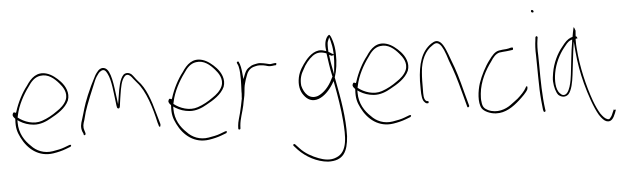

<svg xmlns="http://www.w3.org/2000/svg" viewBox="-56 -923 4572 1401"><g transform="rotate(-5 2230.5 -222.5)"><path d="M34 -282C28 -270 39 -257 49 -247V-239C45 -181 54 -149 75 -107C118 -19 198 45 304 29C337 24 370 16 396 6L433 -8C435 -9 437 -12 438 -18C440 -20 440 -21 435 -22H427L390 -8C365 2 333 8 302 13C238 24 181 -1 145 -41C102 -81 64 -138 64 -217V-235L79 -225C108 -207 142 -195 180 -192C228 -188 273 -207 307 -227C359 -255 418 -291 443 -346C463 -400 436 -452 405 -486C377 -516 343 -544 306 -555C235 -576 190 -533 155 -479C119 -434 82 -364 62 -299L58 -289L48 -293C41 -296 38 -292 34 -283ZM67 -254 70 -268C85 -343 128 -419 165 -469C190 -507 216 -537 258 -543C316 -552 359 -514 392 -476C415 -450 449 -404 428 -352C414 -319 384 -293 356 -275C320 -249 284 -229 243 -215C181 -193 111 -219 67 -254ZM70 -268Z M528 -112 536 -94C536 -86 538 -80 544 -84C551 -86 552 -90 550 -98V-99L544 -119C535 -147 541 -166 550 -192C555 -208 560 -229 566 -252C577 -291 639 -442 653 -473C662 -494 673 -510 681 -520C689 -531 697 -537 705 -541C728 -552 739 -535 749 -515C775 -465 781 -373 790 -305C792 -284 794 -270 796 -264C797 -260 798 -258 804 -256C819 -253 818 -277 821 -297C823 -316 827 -335 830 -357C838 -405 845 -459 873 -487C899 -511 924 -473 933 -461L957 -432C1019 -364 1057 -237 1081 -128L1087 -109C1087 -105 1088 -104 1090 -100C1098 -89 1101 -104 1101 -115L1096 -133C1092 -145 1086 -167 1078 -196C1051 -296 1020 -387 965 -443C947 -463 937 -482 920 -498C903 -510 882 -512 865 -499C835 -469 825 -407 815 -341L806 -287L799 -341C788 -423 778 -540 732 -557C707 -567 686 -551 672 -531C662 -519 653 -502 643 -481C632 -461 614 -424 592 -372C558 -290 555 -263 534 -198C523 -166 518 -143 528 -112Z M1175 -282C1169 -270 1180 -257 1190 -247V-239C1186 -181 1195 -149 1216 -107C1259 -19 1339 45 1445 29C1478 24 1511 16 1537 6L1574 -8C1576 -9 1578 -12 1579 -18C1581 -20 1581 -21 1576 -22H1568L1531 -8C1506 2 1474 8 1443 13C1379 24 1322 -1 1286 -41C1243 -81 1205 -138 1205 -217V-235L1220 -225C1249 -207 1283 -195 1321 -192C1369 -188 1414 -207 1448 -227C1500 -255 1559 -291 1584 -346C1604 -400 1577 -452 1546 -486C1518 -516 1484 -544 1447 -555C1376 -576 1331 -533 1296 -479C1260 -434 1223 -364 1203 -299L1199 -289L1189 -293C1182 -296 1179 -292 1175 -283ZM1208 -254 1211 -268C1226 -343 1269 -419 1306 -469C1331 -507 1357 -537 1399 -543C1457 -552 1500 -514 1533 -476C1556 -450 1590 -404 1569 -352C1555 -319 1525 -293 1497 -275C1461 -249 1425 -229 1384 -215C1322 -193 1252 -219 1208 -254ZM1211 -268Z M1664 -35C1664 -28 1667 -26 1670 -26C1677 -26 1679 -27 1680 -34L1681 -53C1685 -104 1705 -151 1715 -199C1720 -232 1730 -263 1732 -292C1734 -314 1736 -339 1742 -358L1750 -386L1761 -416C1772 -449 1794 -468 1821 -474L1833 -477C1849 -481 1868 -480 1887 -477C1908 -474 1923 -465 1939 -467H1940C1948 -467 1962 -469 1967 -470H1976C1983 -472 1986 -489 1975 -486H1968C1959 -484 1949 -484 1941 -482H1939C1933 -482 1929 -483 1925 -484L1908 -488C1901 -490 1896 -491 1889 -492L1868 -495C1851 -498 1833 -492 1817 -489L1802 -484L1786 -474C1767 -463 1758 -451 1748 -428L1733 -390L1729 -431C1726 -466 1721 -495 1710 -517C1706 -527 1692 -518 1696 -511V-510C1698 -503 1703 -498 1706 -485C1713 -457 1714 -423 1714 -389C1714 -375 1714 -364 1713 -351C1713 -332 1711 -317 1711 -302V-284C1711 -275 1710 -266 1709 -258V-251C1702 -217 1696 -181 1687 -148C1679 -116 1667 -83 1665 -54ZM1715 -189Z M2053 122C2053 124 2054 126 2055 127L2083 158C2137 214 2215 257 2296 264C2408 268 2442 205 2450 91C2454 -45 2428 -188 2405 -307L2402 -323C2401 -327 2399 -335 2398 -343V-346L2399 -348C2414 -391 2423 -454 2421 -513C2421 -548 2415 -584 2408 -607C2400 -635 2390 -659 2383 -657C2382 -657 2380 -656 2378 -654C2357 -637 2346 -599 2351 -556L2353 -541L2338 -545C2281 -566 2230 -522 2200 -485C2175 -453 2147 -415 2137 -367C2126 -313 2135 -267 2160 -235C2184 -202 2218 -181 2267 -198C2308 -213 2346 -251 2374 -296L2387 -318L2392 -293C2407 -214 2425 -107 2431 -22C2439 85 2446 206 2358 239C2315 258 2267 247 2230 233C2184 216 2132 188 2096 148L2067 117C2066 116 2062 114 2061 114C2057 114 2053 118 2053 122ZM2149 -305V-306C2144 -353 2157 -391 2176 -421C2194 -458 2222 -493 2253 -516C2286 -539 2316 -538 2353 -524C2360 -475 2369 -406 2381 -355L2382 -352L2372 -333C2347 -281 2308 -238 2264 -220C2201 -199 2163 -248 2149 -305ZM2367 -583C2367 -593 2368 -604 2372 -613L2383 -640L2391 -612C2397 -589 2402 -565 2404 -531L2405 -512L2389 -521C2378 -527 2378 -530 2368 -533V-539C2367 -554 2366 -568 2367 -583ZM2371 -512 2387 -504C2388 -503 2391 -503 2393 -504L2405 -507V-494C2405 -476 2404 -456 2402 -436L2395 -367L2382 -435C2378 -456 2375 -477 2373 -494Z M2524 -282C2518 -270 2529 -257 2539 -247V-239C2535 -181 2544 -149 2565 -107C2608 -19 2688 45 2794 29C2827 24 2860 16 2886 6L2923 -8C2925 -9 2927 -12 2928 -18C2930 -20 2930 -21 2925 -22H2917L2880 -8C2855 2 2823 8 2792 13C2728 24 2671 -1 2635 -41C2592 -81 2554 -138 2554 -217V-235L2569 -225C2598 -207 2632 -195 2670 -192C2718 -188 2763 -207 2797 -227C2849 -255 2908 -291 2933 -346C2953 -400 2926 -452 2895 -486C2867 -516 2833 -544 2796 -555C2725 -576 2680 -533 2645 -479C2609 -434 2572 -364 2552 -299L2548 -289L2538 -293C2531 -296 2528 -292 2524 -283ZM2557 -254 2560 -268C2575 -343 2618 -419 2655 -469C2680 -507 2706 -537 2748 -543C2806 -552 2849 -514 2882 -476C2905 -450 2939 -404 2918 -352C2904 -319 2874 -293 2846 -275C2810 -249 2774 -229 2733 -215C2671 -193 2601 -219 2557 -254ZM2560 -268Z M3015 -200C3015 -159 3019 -122 3034 -109C3040 -101 3048 -97 3052 -97H3059C3063 -97 3065 -100 3065 -105C3065 -110 3063 -113 3059 -113H3052C3027 -123 3031 -170 3031 -200C3031 -246 3031 -285 3035 -329C3041 -414 3076 -482 3127 -514C3143 -526 3161 -537 3182 -517C3192 -508 3201 -493 3210 -473C3220 -450 3229 -424 3238 -394C3271 -308 3287 -256 3316 -146L3342 -48C3344 -35 3359 -45 3357 -53L3331 -149C3302 -261 3288 -311 3254 -398C3235 -450 3216 -506 3190 -530C3165 -551 3147 -545 3120 -528C3047 -477 3020 -389 3015 -263Z M3446 -26C3461 -3 3504 18 3547 20C3617 24 3675 -17 3723 -60C3748 -83 3779 -112 3790 -135C3794 -149 3792 -156 3790 -157H3789C3787 -160 3781 -155 3779 -148C3765 -122 3739 -96 3713 -73C3695 -58 3675 -45 3657 -31C3620 -4 3555 20 3492 -9C3466 -22 3452 -35 3449 -74C3446 -90 3447 -110 3449 -132C3457 -222 3503 -304 3545 -360C3564 -390 3582 -412 3610 -420H3611C3620 -421 3629 -422 3636 -423C3652 -425 3674 -425 3687 -428C3701 -430 3710 -431 3711 -432V-433C3715 -450 3710 -450 3696 -448H3695C3684 -445 3680 -443 3663 -441C3642 -439 3626 -439 3608 -435C3578 -429 3557 -404 3533 -371C3502 -331 3467 -264 3449 -210C3431 -155 3420 -69 3446 -26Z M3866 -700C3866 -695 3871 -690 3877 -690C3883 -690 3885 -692 3885 -698C3885 -703 3879 -709 3874 -709C3869 -709 3866 -706 3866 -700ZM3875 -376C3875 -352 3876 -328 3876 -301C3876 -274 3876 -246 3877 -216L3879 -124C3880 -84 3887 -8 3891 23L3894 34C3894 36 3894 36 3898 39C3905 44 3909 36 3909 30L3907 20V19C3894 -73 3892 -196 3892 -301C3892 -328 3891 -352 3891 -376C3889 -414 3890 -455 3895 -487L3898 -506C3898 -507 3898 -509 3896 -512C3890 -520 3884 -513 3882 -508L3880 -489V-488C3875 -456 3873 -417 3875 -376Z M3982 -176C3984 -136 3995 -95 4012 -75C4033 -56 4063 -51 4086 -73C4110 -100 4121 -155 4128 -212C4135 -267 4141 -325 4148 -381L4158 -453L4164 -380C4171 -297 4185 -220 4205 -143C4227 -60 4260 39 4294 96C4313 125 4330 142 4345 147C4380 159 4398 129 4412 94L4420 72C4422 70 4419 69 4414 68C4408 72 4407 69 4406 63V66L4396 88C4391 102 4385 114 4377 123C4370 135 4361 137 4350 131C4336 126 4321 110 4305 87C4290 62 4274 29 4259 -12C4220 -121 4185 -262 4175 -402C4173 -421 4173 -438 4173 -453V-471L4179 -473C4184 -473 4186 -472 4186 -471V-473C4186 -482 4184 -487 4175 -490C4176 -507 4177 -518 4178 -531C4174 -545 4169 -555 4167 -558C4167 -557 4165 -553 4164 -549C4162 -539 4154 -503 4152 -486L4151 -488C4148 -484 4148 -485 4142 -485C4113 -473 4096 -455 4071 -422C4034 -378 4000 -310 3988 -238C3984 -214 3981 -194 3982 -176ZM4003 -236C4015 -305 4048 -369 4083 -413C4100 -434 4113 -454 4135 -464L4148 -469L4145 -445C4132 -375 4126 -290 4116 -214C4112 -180 4096 -61 4046 -71C4038 -73 4031 -78 4024 -86C3993 -117 3994 -186 4003 -236Z"/></g></svg>

Font: Stray Cat
Style: ExLtCn
Weight: 200
Version: Version 1.0